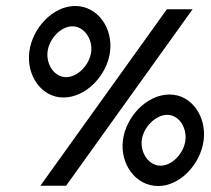

<svg xmlns="http://www.w3.org/2000/svg" viewBox="-20 -611 706 642"><path d="M222 -523C261 -523 290 -481 285 -438C280 -395 240 -353 201 -353C162 -353 134 -395 139 -438C144 -481 183 -523 222 -523ZM192 -285C268 -285 338 -359 348 -438C358 -517 307 -591 231 -591C157 -591 88 -517 78 -438C68 -359 118 -285 192 -285ZM539 -227C578 -227 605 -185 600 -142C595 -99 556 -57 517 -57C478 -57 449 -99 454 -142C459 -185 500 -227 539 -227ZM509 11C583 11 651 -63 661 -142C671 -221 621 -295 547 -295C471 -295 401 -221 391 -142C381 -63 433 11 509 11ZM624 -580H538L115 10H201Z"/></svg>

Font: Charger
Style: BdIt
Weight: 400
Designer: Jasper
Foundry: Cannot Into Space Fonts
Version: Version 0.98